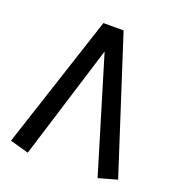

<svg xmlns="http://www.w3.org/2000/svg" viewBox="-119 -722 763 832"><g transform="rotate(20 262.0 -306.0)"><path d="M423 14 264 -512 101 14 15 -10 217 -626H310L509 -10Z"/></g></svg>

Font: FiraGO
Style: Italic
Weight: 400
Italic angle: -8°
Designer: bBox Type GmbH
Foundry: bBox Type GmbH
Version: Version 1.001